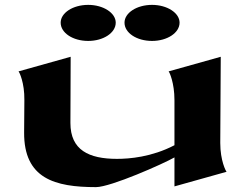

<svg xmlns="http://www.w3.org/2000/svg" viewBox="-20 -753 1015 788"><path d="M884 -166 886 -520 672 -460C675 -458 696 -414 696 -342V-157C602 -108 510 -101 460 -101C345 -101 269 -137 269 -248L270 -520L56 -460C59 -458 81 -414 80 -342L79 -209C78 -20 205 15 374 15C434 15 651 -81 696 -107V12L910 -48C907 -50 884 -94 884 -166ZM604 -585C666 -585 717 -618 717 -660C717 -700 666 -733 604 -733C541 -733 491 -700 491 -660C491 -618 541 -585 604 -585ZM342 -585C404 -585 455 -618 455 -660C455 -700 404 -733 342 -733C279 -733 229 -700 229 -660C229 -618 279 -585 342 -585Z"/></svg>

Font: Coconat
Style: Bold
Weight: 900
Width: 8
Designer: Sara Lavazza
Foundry: Collletttivo
Version: Version 1.000;Glyphs 3.2 (3217)